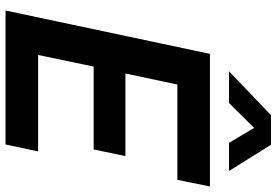

<svg xmlns="http://www.w3.org/2000/svg" viewBox="-173 -828 1001 695"><g transform="rotate(90 327.5 -480.5)"><path d="M238 -809 397 -961H504L599 -809H497L443 -900L353 -809ZM18 0 175 -740H655L631 -622H286L246 -434H545L521 -319H221L179 -118H528L503 0Z"/></g></svg>

Font: Be Vietnam Pro SemiBold
Style: Italic
Weight: 600
Italic angle: -12°
Designer: Lam Bao, Tony Le, Vietanh Nguyen
Foundry: Yellow Type Foundry
Version: Version 1.002; ttfautohint (v1.8.3)